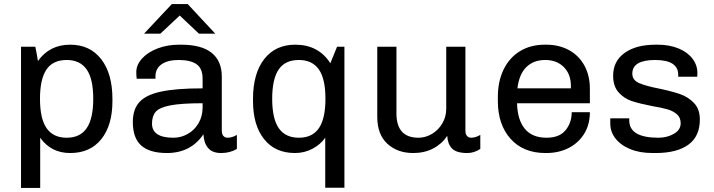

<svg xmlns="http://www.w3.org/2000/svg" viewBox="-20 -740 3499 941"><path d="M531 -255V-244Q531 -126 476.5 -58Q422 10 324 10Q230 10 177 -65V181H83V-511H153Q160 -479 166 -441Q223 -521 324 -521Q421 -521 476 -450Q531 -379 531 -255ZM176 -256Q176 -158 208.5 -111.5Q241 -65 307 -65Q373 -65 405 -112Q437 -159 437 -256Q437 -354 404.5 -400Q372 -446 307 -446Q239 -446 207.5 -399Q176 -352 176 -256Z M1035 -575H955L861 -664L766 -575H686L822 -720H900ZM1067 -365V-100Q1067 -82 1075 -73.5Q1083 -65 1095 -65Q1118 -65 1141 -79V-10Q1107 10 1064 10Q1021 10 1000 -14.5Q979 -39 977 -82Q915 10 798 10Q714 10 672.5 -26.5Q631 -63 631 -142Q631 -204 663 -239.5Q695 -275 769 -291Q843 -307 973 -307V-354Q973 -405 943 -425.5Q913 -446 856 -446Q802 -446 772 -425Q742 -404 742 -366V-354H650Q648 -368 648 -387Q648 -422 676 -453Q704 -484 752 -502.5Q800 -521 858 -521H867Q968 -521 1017.5 -481Q1067 -441 1067 -365ZM725 -134Q725 -65 830 -65Q867 -65 900 -83.5Q933 -102 953 -136Q973 -170 973 -214V-234Q868 -234 814.5 -223.5Q761 -213 743 -192Q725 -171 725 -134Z M1599 -430 1632 -511H1668V180H1574V-65Q1551 -32 1511.5 -11Q1472 10 1426 10Q1328 10 1274 -58.5Q1220 -127 1220 -244V-255Q1220 -380 1275 -450.5Q1330 -521 1427 -521Q1541 -521 1599 -430ZM1314 -256Q1314 -158 1346.5 -111.5Q1379 -65 1445 -65Q1511 -65 1543 -112Q1575 -159 1575 -256Q1575 -354 1542.5 -400Q1510 -446 1445 -446Q1377 -446 1345.5 -399Q1314 -352 1314 -256Z M2261 -100Q2261 -82 2269 -73.5Q2277 -65 2289 -65Q2311 -65 2334 -79V-10Q2303 10 2271 10Q2217 10 2195.5 -12Q2174 -34 2172 -74Q2145 -34 2102.5 -12Q2060 10 2005 10Q1928 10 1878.5 -35.5Q1829 -81 1829 -167V-511H1923V-184Q1923 -65 2031 -65Q2066 -65 2097.5 -84Q2129 -103 2148 -135.5Q2167 -168 2167 -207V-511H2261Z M2871 -305V-234H2514Q2516 -153 2552 -109Q2588 -65 2659 -65Q2722 -65 2752 -102Q2782 -139 2782 -190H2871Q2871 -130 2843.5 -85Q2816 -40 2767.5 -15Q2719 10 2657 10H2653Q2545 10 2482.5 -59.5Q2420 -129 2420 -245V-265Q2420 -341 2448 -399Q2476 -457 2528 -489Q2580 -521 2650 -521H2657Q2720 -521 2768.5 -494.5Q2817 -468 2844 -419Q2871 -370 2871 -305ZM2516 -307H2778V-319Q2778 -376 2743.5 -411Q2709 -446 2652 -446Q2595 -446 2559.5 -411Q2524 -376 2516 -307Z M3398 -382 3397 -364H3304V-373Q3304 -446 3191 -446Q3079 -446 3079 -379Q3079 -348 3111 -333.5Q3143 -319 3209 -306Q3272 -293 3312.5 -279Q3353 -265 3381.5 -235Q3410 -205 3410 -154Q3410 -72 3354 -31Q3298 10 3193 10H3178Q3115 10 3068 -9.5Q3021 -29 2995.5 -62.5Q2970 -96 2971 -138V-160H3064V-150Q3064 -65 3207 -65Q3249 -65 3282.5 -84Q3316 -103 3316 -136Q3316 -164 3297.5 -180Q3279 -196 3252 -204Q3225 -212 3177 -220Q3115 -232 3077 -244.5Q3039 -257 3012 -287Q2985 -317 2985 -369Q2985 -440 3041 -480.5Q3097 -521 3194 -521H3203Q3260 -521 3304.5 -503Q3349 -485 3373.5 -453Q3398 -421 3398 -382Z"/></svg>

Font: Chivo
Style: Regular
Weight: 400
Designer: Hector Gatti
Foundry: Omnibus-Type
Version: Version 1.006; ttfautohint (v1.4.1)